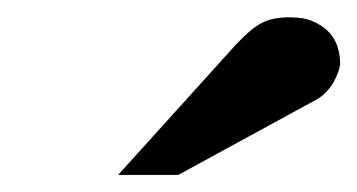

<svg xmlns="http://www.w3.org/2000/svg" viewBox="-20 -754 415 223"><path d="M375 -681.2Q375 -676.3 372.8 -670.2Q370.6 -664.1 367.2 -658.2Q363.8 -652.3 358.9 -647.2Q354 -642.1 349.1 -639.2L187 -550.8H117.2L253.9 -702.1Q262.7 -711.4 269.8 -717.5Q276.9 -723.6 283.9 -727.3Q291 -731 298.8 -732.4Q306.6 -733.9 316.9 -733.9Q333 -733.9 344 -729Q355 -724.1 362.1 -716.6Q369.1 -709 372.1 -699.5Q375 -689.9 375 -681.2Z"/></svg>

Font: Charis SIL Viet
Style: Bold
Weight: 700
Foundry: SIL International
Version: Version 5.000